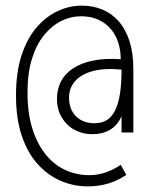

<svg xmlns="http://www.w3.org/2000/svg" viewBox="-20 -653 540 684"><path d="M292 11Q243 11 197 -8.5Q151 -28 115 -67.5Q79 -107 58 -168Q37 -229 37 -313Q37 -396 57 -456.5Q77 -517 111 -556Q145 -595 186.5 -614Q228 -633 271 -633Q310 -633 343.5 -619.5Q377 -606 402 -578Q427 -550 441 -507.5Q455 -465 455 -408V-181H413V-239Q399 -207 372.5 -191Q346 -175 308 -175Q274 -175 245.5 -190.5Q217 -206 200 -234.5Q183 -263 183 -301Q183 -335 197 -362.5Q211 -390 239.5 -409Q268 -428 310.5 -437Q353 -446 410 -442Q410 -486 393.5 -520.5Q377 -555 345 -575Q313 -595 268 -595Q232 -595 198.5 -578.5Q165 -562 137.5 -528.5Q110 -495 94 -444Q78 -393 78 -324Q78 -248 96 -192.5Q114 -137 144.5 -100.5Q175 -64 214.5 -46.5Q254 -29 298 -29Q328 -29 357 -39Q386 -49 410 -66L430 -30Q399 -9 365 1Q331 11 292 11ZM317 -214Q342 -214 359.5 -224.5Q377 -235 389 -257.5Q401 -280 407 -316.5Q413 -353 413 -405Q353 -411 311.5 -400Q270 -389 248 -364.5Q226 -340 226 -305Q226 -263 251 -238.5Q276 -214 317 -214Z"/></svg>

Font: Inconsolata Light
Style: Regular
Weight: 300
Designer: Raph Levien, Cyreal, Brenton Simpson
Foundry: Raph Levien, Cyreal, Google
Version: Version 3.001